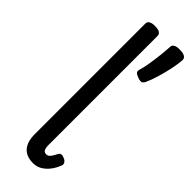

<svg xmlns="http://www.w3.org/2000/svg" viewBox="-299 -914 950 950"><g transform="rotate(45 176.5 -438.5)"><path d="M190 17Q143 17 119 -10.5Q95 -38 95 -91V-864Q95 -877 105.5 -883.5Q116 -890 137 -890Q159 -890 170 -883.5Q181 -877 181 -864V-104Q181 -79 187 -69.5Q193 -60 206 -60Q214 -60 220 -64.5Q226 -69 232.5 -79Q239 -89 246 -103Q251 -112 260 -113Q269 -114 281 -108Q293 -103 298 -93.5Q303 -84 299 -76Q288 -47 271.5 -26.5Q255 -6 235 5.5Q215 17 190 17ZM261 -650Q244 -656 238 -663Q232 -670 236 -683Q243 -705 248.5 -739Q254 -773 258 -808.5Q262 -844 263 -869Q263 -880 272.5 -887Q282 -894 306 -894Q331 -894 342 -887Q353 -880 353 -869Q352 -842 344 -803.5Q336 -765 324.5 -726.5Q313 -688 300 -660Q296 -653 289.5 -648Q283 -643 261 -650Z"/></g></svg>

Font: Playwrite AT
Style: Regular
Weight: 400
Designer: Veronika Burian, José Scaglione
Foundry: TypeTogether
Version: Version 1.002